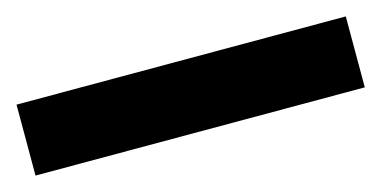

<svg xmlns="http://www.w3.org/2000/svg" viewBox="-33 -957 566 285"><g transform="rotate(-15 250.0 -814.5)"><path d="M503 -760H-3V-869H503Z"/></g></svg>

Font: Noto Sans Lao Looped ExtraBold
Style: Regular
Weight: 800
Designer: Mark Frömberg, Ben Mitchell
Foundry: The Fontpad Ltd
Version: Version 1.002; ttfautohint (v1.8.4.7-5d5b)